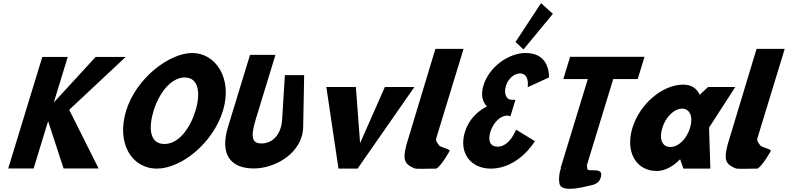

<svg xmlns="http://www.w3.org/2000/svg" viewBox="-20 -1060 4953 1207"><path d="M599.9 -0.9 415.1 -369.8 770.1 -702.1H581.2L318.2 -415.7L405.8 -702.1H246L31.6 -0.9H191.4L282.4 -298.4L379.8 -0.9Z M773 -363.9C710.4 -159.1 808 -0.1 966.3 -0.1C1119 -0.1 1318.9 -159.1 1381.5 -363.9C1444.1 -568.8 1334.4 -726.9 1188.5 -726.9C1044.7 -726.9 835.7 -568.8 773 -363.9ZM945.6 -363.9C977.6 -468.5 1051.7 -573 1141.5 -573C1232 -573 1240.9 -468.5 1208.9 -363.9C1177 -259.4 1106.6 -154.8 1013.6 -154.8C918.2 -154.8 913.6 -259.4 945.6 -363.9Z M1892.1 -587.5H1770.8L1753.7 -309.5C1747 -200.5 1681.4 -158.2 1624.4 -158.2C1567.4 -158.2 1551.8 -192.2 1587.6 -309.5L1711.6 -715H1551.8L1413.5 -262.8C1360.5 -89.4 1428.7 -1 1576.3 -1C1710.7 -1 1882.8 -98.6 1885.9 -262.8Z M2217.2 -513H2031.6L2107.8 0H2227.8L2585.1 -513H2399.5L2243.7 -160Z M2717.2 -753H2894.2L2722.4 -191C2717.1 -173 2729.6 -161.8 2741.2 -145C2747.6 -135.7 2802.8 -124 2807.5 -113C2807.5 -113 2758.3 -21.3 2723.1 0C2639 0 2598.7 4.3 2581.9 -3C2522.3 -28.9 2510.6 -57.6 2534.7 -148L2534.2 -148L2539.9 -166.5C2542.9 -176.7 2546.2 -187.5 2549.8 -199L2550.1 -200Z M3220.8 -796.2 3270.7 -749.1 3455.7 -973 3381.3 -1040.2ZM3297.2 -511.8C3297.2 -511.8 3312 -598.5 3247.5 -598.5C3214.7 -598.5 3174.4 -566.2 3160.7 -521.2C3145.1 -470.2 3164 -432.8 3195 -432.8H3220.4L3188.4 -328.2C3188.4 -328.2 3180.1 -333.3 3167.7 -333.3C3126.8 -333.3 3080.9 -290.8 3062.5 -230.5C3044.3 -171 3065.2 -137.8 3107.9 -137.8C3184.7 -137.8 3224.3 -244.9 3224.3 -244.9L3342.6 -172.7C3342.6 -172.7 3242.2 -0.1 3065.2 -0.1C2941.9 -0.1 2861.6 -96.2 2902.7 -230.5C2925.3 -304.4 2976.5 -358 3041.1 -391.1C3011.9 -420.9 3001.6 -465.1 3019.3 -522.9C3055.7 -641.9 3178.6 -726.9 3285.5 -726.9C3442.3 -726.9 3431 -573 3431 -573Z M3521.2 -562.9H3675.2L3503.7 -1.9L3507.6 -1.8C3497.4 9.2 3486.6 87 3503 108C3531.6 144.6 3635.3 119 3682.4 108C3714.2 102 3742.2 93.7 3754.1 63C3786.8 -21 3671.1 28.7 3671.7 0C3671.9 -9.2 3671 -16 3669.3 -20.9L3835 -562.9H3989L4031.8 -703.1H3564.1ZM3542.8 -1.1C3534 -0.1 3525.4 -0.1 3517 -1.6Z M3955.7 -256C3909.8 -106 3977.8 15 4109.7 15C4160.7 15 4213.9 -16 4254.5 -58H4255.9L4276.1 0H4445.6L4437.5 -258L4602.4 -513H4431.5L4378.6 -464C4360.5 -505 4326 -528 4275.7 -528C4143.8 -528 4001.5 -406 3955.7 -256ZM4143.7 -256C4165.4 -327 4219.3 -377 4268.2 -377C4316.3 -377 4339.6 -327 4317.9 -256C4296.5 -186 4244.8 -136 4194.5 -136C4142 -136 4122.3 -186 4143.7 -256Z M4736.2 -753H4913.2L4741.4 -191C4736.1 -173 4748.6 -161.8 4760.2 -145C4766.6 -135.7 4821.8 -124 4826.5 -113C4826.5 -113 4777.3 -21.3 4742.1 0C4658 0 4617.7 4.3 4600.9 -3C4541.3 -28.9 4529.6 -57.6 4553.7 -148L4553.2 -148L4558.9 -166.5C4561.9 -176.7 4565.2 -187.5 4568.8 -199L4569.1 -200Z"/></svg>

Font: Hussar
Style: BdSuprConOblThree
Weight: 700
Foundry: Cannot Into Space Fonts
Version: Version 2.00